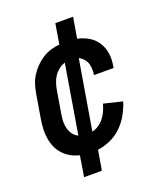

<svg xmlns="http://www.w3.org/2000/svg" viewBox="-136 -717 772 913"><g transform="rotate(-20 250.0 -260.5)"><path d="M131 107 148 2Q125 -3 104.5 -14.5Q84 -26 68.5 -42.5Q53 -59 43.5 -80Q34 -101 30 -124.5Q26 -148 27 -172.5Q28 -197 32 -221L52 -341Q56 -364 62.5 -386Q69 -408 81.5 -428.5Q94 -449 111 -466.5Q128 -484 148 -497Q168 -510 190.5 -517Q213 -524 236 -526L253 -628H343L325 -523Q355 -517 381 -501.5Q407 -486 423 -461Q439 -436 443.5 -405.5Q448 -375 442 -343L441 -333H341L342 -339Q344 -353 343 -368Q342 -383 337 -395.5Q332 -408 322.5 -418Q313 -428 301 -434L242 -83Q260 -87 276 -98Q292 -109 303.5 -124Q315 -139 322.5 -156Q330 -173 335 -191L429 -168Q419 -136 402 -105.5Q385 -75 360 -50.5Q335 -26 302.5 -11.5Q270 3 238 7L221 107ZM173 -88 231 -436Q214 -431 199.5 -419.5Q185 -408 175 -393Q165 -378 159.5 -361Q154 -344 151 -327L131 -207Q128 -189 128 -171.5Q128 -154 133 -137.5Q138 -121 148 -108Q158 -95 173 -88Z"/></g></svg>

Font: Iosevka Semibold
Style: Italic
Weight: 600
Italic angle: -9°
Monospace: yes
Designer: Belleve Invis
Foundry: Belleve Invis
Version: Version 32.5.0; ttfautohint (v1.8.4)